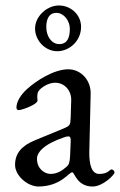

<svg xmlns="http://www.w3.org/2000/svg" viewBox="-20 -667 439 701"><path d="M149 -568C149 -596 158 -620 186 -620C214 -620 235 -590 235 -562C235 -530 226 -506 196 -506C168 -506 149 -535 149 -568ZM195 -647C151 -647 108 -607 108 -563C108 -519 145 -480 189 -480C233 -480 276 -517 276 -569C276 -613 239 -647 195 -647ZM342 -32C313 -32 306 -70 306 -109L311 -325C312 -374 276 -414 229 -414C176 -414 111 -371 80 -343C55 -321 40 -295 40 -274C40 -271 42 -265 48 -265C61 -265 117 -286 117 -300C117 -305 116 -309 116 -314C116 -321 117 -328 120 -333C128 -347 157 -365 181 -365C217 -365 241 -335 240 -301L238 -237C237 -210 236 -208 210 -197L108 -155C59 -135 35 -107 35 -65C35 -26 80 14 121 14C203 13 231 -38 244 -38C252 -38 261 14 318 14C356 14 398 -29 398 -37C398 -45 388 -52 382 -46C371 -36 360 -32 342 -32ZM115 -87C115 -110 138 -140 215 -166C220 -168 226 -169 229 -169C237 -169 239 -163 238 -148L236 -99C235 -74 231 -65 224 -59C208 -45 190 -32 164 -32C145 -32 115 -49 115 -87Z"/></svg>

Font: EB Garamond 12
Style: Regular
Weight: 400
Version: Version 0.016+